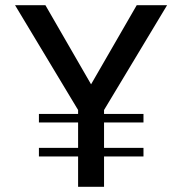

<svg xmlns="http://www.w3.org/2000/svg" viewBox="-20 -720 702 740"><path d="M130 -150H533V-117H130ZM130 -281H533V-248H130ZM281 -296 38 -700H155L331 -395L507 -700H624L381 -296V0H281Z"/></svg>

Font: Moderustic
Style: Regular
Weight: 400
Designer: Tural Alisoy
Foundry: TAFT Foundry
Version: Version 2.120